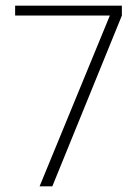

<svg xmlns="http://www.w3.org/2000/svg" viewBox="-20 -659 483 679"><path d="M165 0H120L368.5 -604H33.5V-639H411V-604Z"/></svg>

Font: Anek Kannada ExtraLight
Style: Regular
Weight: 250
Version: Version 1.003